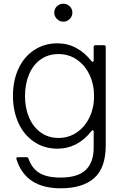

<svg xmlns="http://www.w3.org/2000/svg" viewBox="-20 -793 662 1037"><path d="M69 67 68 64Q68 56 78 56H122Q131 56 134 64Q152 116 192.5 141Q233 166 307 166Q400 166 443 125Q486 84 486 4V-82Q486 -90 481 -90Q479 -90 474 -85Q399 10 290 10Q220 10 165 -26.5Q110 -63 80 -128Q50 -193 50 -276Q50 -358 80 -422.5Q110 -487 165 -523Q220 -559 290 -559Q345 -559 391.5 -534Q438 -509 474 -463Q477 -459 481 -459Q486 -459 486 -467V-539Q486 -549 496 -549H541Q551 -549 551 -539V-7Q551 114 488.5 169Q426 224 308 224Q118 224 69 67ZM488 -274Q488 -338 463 -390Q438 -442 394.5 -471.5Q351 -501 296 -501Q240 -501 199 -471.5Q158 -442 136.5 -390.5Q115 -339 115 -274Q115 -210 137 -158.5Q159 -107 200 -77.5Q241 -48 296 -48Q351 -48 394.5 -77.5Q438 -107 463 -158.5Q488 -210 488 -274ZM273 -725Q273 -745 287.5 -759Q302 -773 322 -773Q342 -773 356.5 -759Q371 -745 371 -725Q371 -705 356.5 -690.5Q342 -676 322 -676Q302 -676 287.5 -690.5Q273 -705 273 -725Z"/></svg>

Font: Open Sauce Two Light
Style: Regular
Weight: 300
Designer: Alfredo Marco Pradil
Foundry: Creative Sauce Fz LLC
Version: Version 1.477